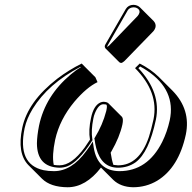

<svg xmlns="http://www.w3.org/2000/svg" viewBox="-20 -704 791 792"><path d="M530.3 -684.1Q546.9 -683.6 557.6 -673.3L614.3 -616.7Q624 -605.5 621.6 -592.3Q618.7 -581.5 611.8 -574.2L493.7 -452.6Q485.8 -445.3 480 -444.3Q474.6 -444.8 471.7 -447.8L415 -504.4Q411.6 -508.8 412.1 -514.2Q413.1 -518.6 416.5 -523.9L499 -667Q509.3 -683.6 530.3 -684.1ZM746.6 -149.4Q717.3 -12.7 628.4 41.5Q583 68.4 528.8 68.4Q478 67.4 447.3 38.1L396.5 -12.7Q334 68.4 258.8 68.4Q188.5 67.9 153.3 33.2L96.7 -23.4Q49.8 -72.3 71.8 -176.8Q94.7 -285.2 216.3 -379.4Q263.2 -415 316.9 -441.9L373.5 -385.3L382.3 -365.2Q337.4 -343.8 287.1 -284.7Q226.1 -211.4 207.5 -127.4Q193.8 -62 201.7 -23.9Q212.4 -22 225.6 -22Q275.4 -22 329.1 -95.2Q339.8 -110.4 351.1 -127.9Q344.2 -167 355.5 -217.8Q366.2 -268.6 394 -281.2Q400.4 -283.7 406.2 -284.2Q420.9 -283.7 426.8 -278.3L483.4 -221.7Q489.7 -213.4 484.9 -190.4Q473.6 -138.7 439.9 -80.1Q438 -76.7 436.5 -74.2Q440.9 -43.5 447.8 -23.9Q457 -22.5 466.8 -22Q554.7 -22 594.2 -139.2Q604 -169.4 613.3 -211.9Q635.7 -323.7 537.1 -422.9L556.2 -441.9Q602.5 -418.5 635.3 -386.2L691.9 -329.6Q767.6 -252 746.6 -149.4ZM680.2 -208Q706.5 -332 587.4 -412.1Q572.8 -421.9 558.1 -429.7L550.8 -422.9Q646 -321.8 623 -210Q594.2 -75.2 539.6 -34.7Q507.8 -12.2 466.8 -12.2Q398.4 -12.2 377 -92.8Q372.6 -109.9 370.1 -129.4L369.1 -133.3L371.1 -136.2Q403.3 -188.5 418 -245.1Q418.5 -247.6 418.9 -249Q423.8 -271 417.5 -272.9Q416 -273.4 415 -273.4Q410.6 -273.9 406.2 -273.9Q386.7 -273.9 371.6 -237.3Q367.2 -226.6 365.2 -215.8Q355 -166 360.8 -129.9L361.8 -126L359.4 -122.6Q301.8 -34.2 256.8 -17.6Q241.2 -12.2 225.6 -12.2Q132.8 -14.2 132.3 -112.8Q132.8 -144.5 141.1 -186Q167 -308.6 272 -397Q293.9 -415.5 313 -426.3L312 -428.2Q178.7 -358.9 114.7 -254.9Q89.8 -213.9 81.5 -174.8Q50.8 -25.9 159.7 -2Q179.7 2 202.6 2Q275.9 2 336.4 -81.5Q342.8 -90.3 348.6 -98.6L362.8 -120.1L366.7 -94.7Q382.8 1 472.2 2Q588.4 2 648.9 -118.2Q669.4 -159.2 680.2 -208ZM530.3 -673.8Q514.6 -672.9 507.3 -662.1L425.3 -519Q423.3 -515.1 421.9 -512.2Q421.9 -511.7 421.9 -511.2H423.3Q426.8 -513.2 430.2 -516.1L547.9 -638.2Q552.7 -643.6 555.2 -651.4Q558.1 -666 541 -672.4Q535.6 -673.8 530.3 -673.8Z"/></svg>

Font: Linux Biolinum Shadow O
Style: Italic
Weight: 400
Italic angle: -12°
Designer: Philipp H. Poll
Foundry: Philipp H. Poll
Version: Version 0.6.2